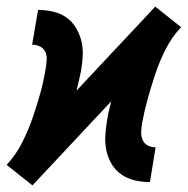

<svg xmlns="http://www.w3.org/2000/svg" viewBox="-47 -550 567 580"><path d="M51 10 12 -21 -27 -52Q1 -82 19.5 -118.5Q38 -155 51 -192.5Q64 -230 74.5 -267.5Q85 -305 91 -343Q93 -356 94 -369Q95 -382 90 -393Q85 -404 74 -409.5Q63 -415 50 -415L68 -520Q91 -520 113 -515Q135 -510 152.5 -498Q170 -486 181.5 -467.5Q193 -449 198.5 -427.5Q204 -406 203 -383Q202 -360 198 -337Q195 -322 191.5 -307Q188 -292 184 -276L422 -530L461 -499L500 -468Q472 -438 453.5 -401.5Q435 -365 422.5 -327.5Q410 -290 399.5 -252.5Q389 -215 382 -177Q380 -164 379.5 -151Q379 -138 384 -127Q389 -116 399.5 -110.5Q410 -105 423 -105L406 0Q383 0 361 -5Q339 -10 321 -22Q303 -34 291.5 -52.5Q280 -71 275 -92.5Q270 -114 271 -137Q272 -160 276 -183Q278 -198 281.5 -213Q285 -228 289 -244Z"/></svg>

Font: Iosevka SS04 Extrabold Oblique
Style: Regular
Weight: 800
Italic angle: -9°
Monospace: yes
Designer: Belleve Invis
Foundry: Belleve Invis
Version: Version 19.0.0; ttfautohint (v1.8.4)